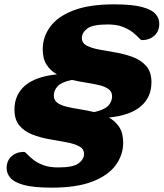

<svg xmlns="http://www.w3.org/2000/svg" viewBox="-20 -740 753 883"><path d="M546.5 -83.5Q546.5 -27.5 512.2 19.5Q478 66.5 405.5 94.8Q333 123 218.5 123Q135 123 90 110.8Q45 98.5 27.8 78Q10.5 57.5 10.5 33.5Q10.5 -1.5 33.5 -21.5Q56.5 -41.5 90.5 -41.5Q95.5 -41.5 105.2 -30.8Q115 -20 132.8 -5.8Q150.5 8.5 178.5 19.2Q206.5 30 248 30Q317 30 341.8 11Q366.5 -8 366.5 -32Q366.5 -55.5 343.5 -67.5Q320.5 -79.5 284 -86Q247.5 -92.5 206.8 -99.8Q166 -107 129.5 -121Q93 -135 69.8 -162Q46.5 -189 46.5 -236Q46.5 -305 95.8 -346.8Q145 -388.5 242 -398Q213 -414 194.8 -441.5Q176.5 -469 176.5 -513.5Q176.5 -570 210.8 -617Q245 -664 317.5 -692Q390 -720 504.5 -720Q588 -720 633.2 -707.8Q678.5 -695.5 695.8 -675.2Q713 -655 712.5 -631Q712.5 -596 689.8 -575.8Q667 -555.5 632.5 -555.5Q627.5 -555.5 617.8 -566.5Q608 -577.5 590.2 -591.5Q572.5 -605.5 544.5 -616.5Q516.5 -627.5 475 -627.5Q406 -627.5 381.2 -608.5Q356.5 -589.5 356.5 -565.5Q356.5 -541.5 379.5 -529.8Q402.5 -518 439 -511.5Q475.5 -505 516.5 -497.8Q557.5 -490.5 593.8 -476.5Q630 -462.5 653.2 -435.5Q676.5 -408.5 676.5 -361.5Q676.5 -292.5 627.2 -250.8Q578 -209 481 -199.5Q510 -183.5 528.2 -156Q546.5 -128.5 546.5 -83.5ZM495.5 -297Q495.5 -318.5 479.2 -330.2Q463 -342 435.8 -348.5Q408.5 -355 375.8 -360Q343 -365 310.5 -372.5Q264 -363 245.8 -344Q227.5 -325 227.5 -300.5Q227.5 -279 243.8 -267.2Q260 -255.5 287.2 -249Q314.5 -242.5 347.2 -237.5Q380 -232.5 412.5 -224.5Q459.5 -234.5 477.5 -253.5Q495.5 -272.5 495.5 -297Z"/></svg>

Font: Newsreader Caption
Style: Bold Italic
Weight: 700
Italic angle: -17°
Designer: Hugues Gentile
Foundry: Production Type
Version: Version 1.001